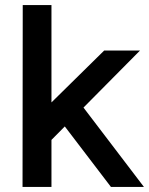

<svg xmlns="http://www.w3.org/2000/svg" viewBox="-20 -740 590 760"><path d="M70 -720H183.7V0H69.2ZM534.2 -540 126.8 -128.8V-278.6L392.4 -540ZM273 -363.4 549.8 0H419.2L193.8 -295.5Z"/></svg>

Font: Tap Sans
Style: Regular
Weight: 400
Designer: Tap Payments
Foundry: Tap Payments
Version: Version 1.001;Glyphs 3.1.2 (3151)